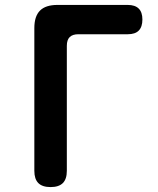

<svg xmlns="http://www.w3.org/2000/svg" viewBox="-20 -750 640 780"><path d="M185.5 10Q152 10 135.7 -6.3Q119.5 -22.5 119.5 -56V-636Q119.5 -684 142.5 -707Q165.5 -730 213.5 -730H498.6Q528.4 -730 543.4 -715.3Q558.5 -700.6 558.5 -670.8Q558.5 -641 543.8 -625.9Q529.1 -610.9 499.3 -610.9H298.5Q275 -610.9 263.3 -599.5Q251.5 -588.1 251.5 -563.9V-56Q251.5 -22.5 235.3 -6.3Q219 10 185.5 10Z"/></svg>

Font: Maple Mono
Style: Regular
Weight: 400
Monospace: yes
Designer: subframe7536
Version: Version 7.300